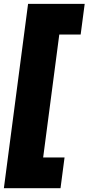

<svg xmlns="http://www.w3.org/2000/svg" viewBox="-30 -860 461 1000"><path d="M116.2 -839.8H411.1L390.1 -680.2H278.8L194.8 -40H306.2L285.2 120.1H-9.8Z"/></svg>

Font: Cooper Hewitt
Style: Heavy Italic
Weight: 714
Designer: Village Type and Design LLC
Foundry: Cooper Hewitt Smithsonian Design Museum
Version: 1.000